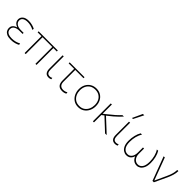

<svg xmlns="http://www.w3.org/2000/svg" viewBox="336 -2270 3754 3754"><g transform="rotate(45 2213.0 -392.5)"><path d="M255 9Q183 9 142 -11.5Q101 -32 84 -63.5Q67 -95 67 -128Q67 -167 84.5 -192.2Q102 -217.5 126.8 -231.5Q151.5 -245.5 172 -250V-255Q149 -262 126.5 -277.2Q104 -292.5 89.5 -317Q75 -341.5 75 -376Q75 -429.5 118.2 -466.8Q161.5 -504 248 -504Q298.5 -504 346.2 -490.5Q394 -477 423.5 -460.5L418.5 -427Q375.5 -451 331.5 -461.5Q287.5 -472 249 -472Q181.5 -472 143.8 -447.5Q106 -423 106 -373.5Q106 -328.5 146.2 -296.8Q186.5 -265 265 -265H339.5V-236H251.5Q186.5 -236 142.2 -209.2Q98 -182.5 98 -129Q98 -101 111.5 -76.8Q125 -52.5 159 -37.8Q193 -23 254.5 -23Q306 -23 354 -36.2Q402 -49.5 435.5 -70.5L442.5 -37.5Q418.5 -22 368.8 -6.5Q319 9 255 9Z M631.5 0V-466H525.5V-494H1055.5V-466H960.5V0H930.5V-466H661.5V0Z M1300 9Q1188.5 9 1188.5 -130V-494L1218.5 -495.5V-135Q1218.5 -78.5 1237.8 -50.8Q1257 -23 1303 -23Q1331.5 -23 1358.5 -39L1363.5 -6Q1334.5 9 1300 9Z M1672.5 9Q1535.5 9 1535.5 -145V-466H1383.5V-494H1794.5V-466H1565.5V-143Q1565.5 -23 1674.5 -23Q1699 -23 1723.5 -30Q1748 -37 1765 -51L1771 -17Q1758.5 -6.5 1732.5 1.2Q1706.5 9 1672.5 9Z M2117.5 9Q2043 9 1989.8 -27.2Q1936.5 -63.5 1908 -122.8Q1879.5 -182 1879.5 -251Q1879.5 -325 1909.8 -382Q1940 -439 1993.8 -471.5Q2047.5 -504 2117.5 -504Q2189.5 -504 2242.2 -470.8Q2295 -437.5 2323.8 -380.2Q2352.5 -323 2352.5 -251Q2352.5 -178.5 2323.2 -119.5Q2294 -60.5 2241 -25.8Q2188 9 2117.5 9ZM2117.5 -23Q2186 -23 2231.2 -55.8Q2276.5 -88.5 2299 -140.5Q2321.5 -192.5 2321.5 -251Q2321.5 -316.5 2296.8 -366.2Q2272 -416 2226.2 -444Q2180.5 -472 2117.5 -472Q2050 -472 2003.8 -442.5Q1957.5 -413 1934 -362.8Q1910.5 -312.5 1910.5 -251Q1910.5 -192.5 1933.2 -140.5Q1956 -88.5 2002 -55.8Q2048 -23 2117.5 -23Z M2519.5 0V-494L2549.5 -496V-239.5L2605.5 -283.5Q2686 -346.5 2744.5 -398.2Q2803 -450 2842 -494H2882.5Q2852.5 -460 2818 -425.8Q2783.5 -391.5 2736.5 -351.5Q2689.5 -311.5 2622.5 -259L2726.5 -162.5Q2766.5 -125.5 2811.8 -83.5Q2857 -41.5 2901 0H2855.5Q2817.5 -36 2781 -70.2Q2744.5 -104.5 2706.5 -139.5L2598.5 -240.5L2549.5 -203V0Z M3135 9Q3023.5 9 3023.5 -130V-494L3053.5 -495.5V-135Q3053.5 -78.5 3072.8 -50.8Q3092 -23 3138 -23Q3166.5 -23 3193.5 -39L3198.5 -6Q3169.5 9 3135 9ZM3013.5 -586Q3037.5 -638 3061.5 -690Q3085.5 -742 3109 -793L3146.5 -794Q3120.5 -742 3094.8 -690.5Q3069 -639 3042.5 -587Z M3449 8.5Q3407.5 8.5 3368.8 -15.2Q3330 -39 3305.2 -90.8Q3280.5 -142.5 3280.5 -226.5Q3280.5 -299.5 3297.5 -371.5Q3314.5 -443.5 3347.5 -496L3383 -494Q3347.5 -442.5 3329.5 -371.8Q3311.5 -301 3311.5 -226.5Q3311.5 -123.5 3350.5 -73.5Q3389.5 -23.5 3451.5 -23.5Q3506.5 -23.5 3540 -68.2Q3573.5 -113 3573.5 -191.5V-331H3603.5V-188.5Q3603.5 -111.5 3641.5 -67.5Q3679.5 -23.5 3735.5 -23.5Q3792.5 -23.5 3828.8 -73.2Q3865 -123 3865 -226.5Q3865 -301 3847 -371.8Q3829 -442.5 3793.5 -494L3829 -496Q3862 -443.5 3879 -371.5Q3896 -299.5 3896 -226.5Q3896 -142.5 3872.5 -90.8Q3849 -39 3812.8 -15.2Q3776.5 8.5 3738 8.5Q3694 8.5 3663.8 -8.5Q3633.5 -25.5 3615.8 -50Q3598 -74.5 3591 -96.5H3586Q3579.5 -74.5 3563.8 -50Q3548 -25.5 3520.2 -8.5Q3492.5 8.5 3449 8.5Z M4167 0Q4149.5 -47 4131.5 -94.8Q4113.5 -142.5 4096.5 -187L4063.5 -275Q4043.5 -328.5 4022.5 -384.5Q4001.5 -440.5 3981 -494L4013 -496Q4032 -445.5 4055 -384.5Q4077.5 -323 4101.5 -259.5Q4125 -196 4147 -137L4185 -35H4190.5L4299.5 -271.5Q4327.5 -332 4342.2 -385.2Q4357 -438.5 4359 -494H4390Q4389.5 -435 4371 -374.2Q4352.5 -313.5 4326 -257Q4296 -193 4266 -129Q4236 -64.5 4205.5 0Z"/></g></svg>

Font: Heraclito Thin
Style: Regular
Weight: 100
Designer: Kostas Bartsokas (font) & Cristiano Sobral (main changes)
Foundry: Kostas Bartsokas (font) & Cristiano Sobral (main changes)
Version: Version 1.00;July 8, 2020;FontCreator 13.0.0.2655 64-bit